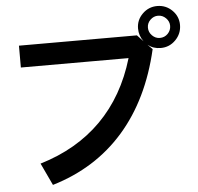

<svg xmlns="http://www.w3.org/2000/svg" viewBox="-59 -844 1037 1007"><g transform="rotate(-5 460.0 -340.5)"><path d="M718 -606Q695 -637 695 -675Q695 -720 727.5 -752Q760 -784 805 -784Q851 -784 883.5 -752Q916 -720 916 -675Q916 -629 883.5 -596Q851 -563 805 -563Q766 -563 737 -586L762 -561Q702 -301 554.5 -133Q407 35 179 103L124 -14Q318 -72 446 -200.5Q574 -329 632 -525H65V-640H686ZM864 -675Q864 -698 846.5 -715.5Q829 -733 805 -733Q782 -733 764.5 -716Q747 -699 747 -675Q747 -651 764.5 -633.5Q782 -616 805 -616Q830 -616 847 -633.5Q864 -651 864 -675Z"/></g></svg>

Font: LINE Seed Sans KR Bold
Style: Regular
Weight: 700
Designer: LINE BX Design & Sandoll Inc & Dalton Maag Ltd
Foundry: Sandoll Inc.
Version: Version 1.000